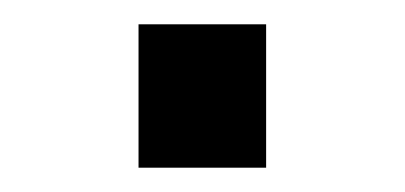

<svg xmlns="http://www.w3.org/2000/svg" viewBox="-20 -432 333 158"><path d="M94 -294V-412H199V-294Z"/></svg>

Font: Archivo SemiCondensed Medium
Style: Regular
Weight: 500
Width: 4
Designer: Hector Gatti
Foundry: Omnibus-Type
Version: Version 2.001